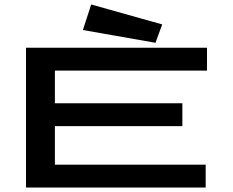

<svg xmlns="http://www.w3.org/2000/svg" viewBox="-20 -837 1040 857"><path d="M674 -646 704 -728 387 -817 350 -703ZM96 0H898V-102H225V-274H794V-376H225V-522H904V-624H96Z"/></svg>

Font: Inconsolata UltraExpanded
Style: Bold
Weight: 700
Width: 9
Monospace: yes
Designer: Raph Levien, Cyreal, Brenton Simpson
Foundry: Raph Levien, Cyreal, Google
Version: Version 3.100